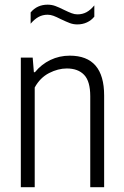

<svg xmlns="http://www.w3.org/2000/svg" viewBox="-20 -782 518 802"><path d="M67 -541.5H116.5L121.5 -480.5H126Q153 -513.5 190.5 -531.5Q228 -549.5 271.5 -549.5Q415 -549.5 415 -383V0H357V-380Q357 -442.5 331.5 -469.2Q306 -496 259 -496Q222.5 -496 185 -476.8Q147.5 -457.5 125 -416.5V0H67ZM234 -702Q215.5 -711.5 203.2 -716Q191 -720.5 179 -720.5Q158 -720.5 141 -711.2Q124 -702 108 -683V-730Q135 -762.5 179 -762.5Q196 -762.5 211 -757Q226 -751.5 248 -740.5Q266.5 -731.5 279 -726.8Q291.5 -722 303.5 -722Q324.5 -722 341.5 -731.2Q358.5 -740.5 374 -759.5V-712.5Q361.5 -697 343.2 -688.5Q325 -680 303 -680Q286.5 -680 271.8 -685.5Q257 -691 234 -702Z"/></svg>

Font: Encode Sans Condensed Light
Style: Regular
Weight: 300
Width: 3
Designer: Multiple Designers
Foundry: Impallari Type
Version: Version 2.000